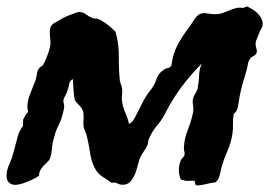

<svg xmlns="http://www.w3.org/2000/svg" viewBox="-20 -554 843 598"><path d="M592.8 23.4Q587.9 22.5 587.9 16.6Q587.9 10.7 584 8.8Q571.3 8.8 564 9.3Q556.6 9.8 543 4.9Q537.1 -8.8 537.1 -23.4Q537.1 -38.1 542 -51.8Q543.9 -57.6 548.3 -62Q552.7 -66.4 554.7 -71.3Q555.7 -76.2 554.2 -82Q552.7 -87.9 552.7 -92.8Q553.7 -122.1 565.4 -150.9Q577.1 -179.7 582 -208Q583 -215.8 581.1 -227.1Q579.1 -238.3 581.1 -246.1Q583 -254.9 588.4 -262.7Q593.8 -270.5 595.7 -280.3Q599.6 -299.8 600.1 -318.8Q600.6 -337.9 608.4 -356.4Q575.2 -322.3 547.9 -286.6Q520.5 -251 496.1 -204.1Q485.4 -181.6 469.7 -163.6Q454.1 -145.5 443.4 -121.1Q441.4 -116.2 441.4 -111.8Q441.4 -107.4 439.5 -102.5Q434.6 -91.8 426.3 -80.1Q418 -68.4 413.1 -53.7Q410.2 -43 406.7 -30.3Q403.3 -17.6 397.9 -6.3Q392.6 4.9 384.8 12.7Q377 20.5 364.3 21.5Q352.5 21.5 345.2 17.1Q337.9 12.7 328.1 15.6Q313.5 4.9 298.3 -4.4Q283.2 -13.7 274.4 -32.2Q264.6 -50.8 260.3 -79.6Q255.9 -108.4 250 -131.8Q248 -139.6 244.6 -147Q241.2 -154.3 240.2 -160.2Q239.3 -171.9 240.2 -183.1Q241.2 -194.3 239.3 -205.1Q236.3 -216.8 227.1 -225.6Q217.8 -234.4 212.9 -242.2Q210 -256.8 209 -273.9Q208 -291 207 -307.6Q197.3 -303.7 195.3 -292Q193.4 -280.3 188.5 -266.6Q185.5 -259.8 182.1 -253.9Q178.7 -248 177.7 -243.2Q176.8 -237.3 178.7 -231.4Q180.7 -225.6 179.7 -217.8Q178.7 -211.9 176.3 -203.1Q173.8 -194.3 171.9 -186.5Q167 -172.9 160.2 -159.2Q153.3 -145.5 149.4 -128.9Q143.6 -112.3 142.1 -93.3Q140.6 -74.2 135.7 -60.5Q133.8 -54.7 127.9 -49.8Q122.1 -44.9 116.2 -38.6Q110.4 -32.2 106 -24.4Q101.6 -16.6 101.6 -6.8Q90.8 1 78.6 6.3Q66.4 11.7 49.8 17.6Q41 20.5 31.7 21.5Q22.5 22.5 14.6 19Q6.8 15.6 2.9 7.3Q-1 -1 1 -15.6Q2.9 -29.3 10.3 -45.4Q17.6 -61.5 22.5 -81.1Q29.3 -106.4 34.7 -127Q40 -147.5 51.8 -162.1V-180.7Q55.7 -187.5 58.6 -193.8Q61.5 -200.2 67.4 -205.1Q64.5 -218.8 65.9 -231.4Q67.4 -244.1 71.8 -256.3Q76.2 -268.6 81.1 -279.8Q85.9 -291 89.8 -301.8Q93.8 -313.5 94.7 -322.8Q95.7 -332 100.6 -339.8Q102.5 -343.8 107.4 -346.2Q112.3 -348.6 115.2 -353.5Q120.1 -362.3 126.5 -378.4Q132.8 -394.5 134.8 -404.3Q137.7 -413.1 137.2 -422.4Q136.7 -431.6 135.7 -440.9Q134.8 -450.2 135.3 -459Q135.7 -467.8 140.6 -474.6Q143.6 -479.5 150.9 -483.4Q158.2 -487.3 163.1 -490.2Q173.8 -497.1 183.6 -501.5Q193.4 -505.9 207 -510.7Q211.9 -512.7 217.8 -514.6Q223.6 -516.6 227.5 -516.6Q238.3 -516.6 247.1 -509.8Q255.9 -502.9 267.6 -498Q272.5 -496.1 277.3 -496.1Q282.2 -496.1 285.2 -495.1Q302.7 -487.3 316.4 -476.1Q330.1 -464.8 339.8 -455.1Q350.6 -418 350.1 -377.9Q349.6 -337.9 353.5 -300.8Q355.5 -294.9 357.4 -289.1Q359.4 -283.2 360.4 -277.3Q361.3 -266.6 359.9 -256.8Q358.4 -247.1 360.4 -237.3Q363.3 -217.8 370.6 -202.1Q377.9 -186.5 381.8 -168Q391.6 -172.9 397.5 -183.1Q403.3 -193.4 408.2 -203.1Q418 -223.6 427.7 -241.7Q437.5 -259.8 451.2 -276.4Q461.9 -291 467.8 -308.6Q473.6 -326.2 489.3 -335.9Q495.1 -340.8 502 -341.8Q508.8 -342.8 513.7 -349.6Q518.6 -386.7 532.7 -413.1Q546.9 -439.5 565.4 -464.8Q573.2 -474.6 583.5 -490.7Q593.8 -506.8 603.5 -510.7Q612.3 -514.6 625.5 -512.2Q638.7 -509.8 649.4 -509.8Q664.1 -509.8 674.3 -513.7Q684.6 -517.6 693.8 -521.5Q703.1 -525.4 713.4 -528.3Q723.6 -531.2 738.3 -529.3Q740.2 -531.2 743.2 -531.7Q746.1 -532.2 749 -534.2Q757.8 -530.3 766.6 -524.9Q775.4 -519.5 782.7 -512.2Q790 -504.9 794.4 -495.6Q798.8 -486.3 797.9 -475.6Q797.9 -470.7 793.9 -464.8Q790 -459 787.1 -451.2Q785.2 -445.3 782.2 -438.5Q779.3 -431.6 777.3 -425.8Q774.4 -415 778.3 -403.8Q782.2 -392.6 777.3 -385.7Q773.4 -380.9 767.1 -377.9Q760.7 -375 757.8 -369.1Q752.9 -362.3 751.5 -351.6Q750 -340.8 747.1 -332Q741.2 -312.5 735.8 -293.9Q730.5 -275.4 726.6 -254.9Q723.6 -238.3 721.2 -222.7Q718.8 -207 708 -199.2Q705.1 -183.6 705.6 -168.5Q706.1 -153.3 704.1 -138.7Q700.2 -110.4 688.5 -84Q676.8 -57.6 669.9 -32.2Q666 -17.6 663.6 -6.3Q661.1 4.9 651.4 13.7Q635.7 15.6 621.1 19.5Q606.4 23.4 592.8 23.4Z"/></svg>

Font: Trade Winds
Style: Regular
Weight: 400
Designer: Squid
Foundry: Font Diner, Inc DBA Sideshow
Version: Version 1.000